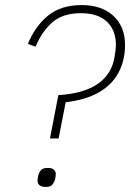

<svg xmlns="http://www.w3.org/2000/svg" viewBox="-20 -730 513 757"><path d="M211 -184H177L210 -355Q311 -361 366.5 -400Q422 -439 432 -508Q434 -518 435.5 -531.5Q437 -545 437 -552Q437 -611 401.5 -644.5Q366 -678 299 -678Q228 -678 187 -642.5Q146 -607 120 -546L90 -557Q118 -626 169 -668Q220 -710 302 -710Q381 -710 427 -667.5Q473 -625 473 -553Q473 -492 447.5 -444Q422 -396 370 -366Q318 -336 239 -327ZM160 7Q143 7 135.5 0Q128 -7 128 -17Q128 -22 129 -28.5Q130 -35 131 -39Q134 -50 141.5 -59Q149 -68 169 -68Q185 -68 192.5 -61Q200 -54 200 -44Q200 -39 199 -33Q198 -27 197 -22Q194 -12 187 -2.5Q180 7 160 7Z"/></svg>

Font: IBM Plex Sans ExtraLight
Style: Italic
Weight: 250
Italic angle: -11.31°
Designer: Mike Abbink, Paul van der Laan, Pieter van Rosmalen
Foundry: Bold Monday
Version: Version 3.201